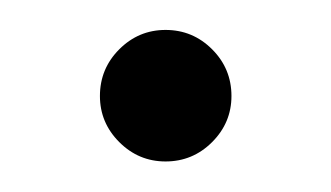

<svg xmlns="http://www.w3.org/2000/svg" viewBox="-20 -349 219 127"><path d="M89.5 -242.2Q71.7 -242.2 58.9 -255Q46.1 -267.8 46.1 -285.5Q46.1 -303.6 58.9 -316.4Q71.7 -329.2 89.5 -329.2Q107.5 -329.2 120.3 -316.4Q133.1 -303.6 133.1 -285.5Q133.1 -267.8 120.3 -255Q107.5 -242.2 89.5 -242.2Z"/></svg>

Font: Roundo Variable
Style: Regular
Weight: 200
Designer: Shiva Nallaperumal
Foundry: Indian Type Foundry
Version: Version 2.000